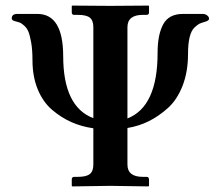

<svg xmlns="http://www.w3.org/2000/svg" viewBox="-20 -666 789 687"><path d="M634.8 -616.2H705.1Q713.9 -616.2 720.9 -611.1Q728 -606 728 -598.9Q728 -591.8 712.9 -587.9Q699.7 -584 693.4 -581.1Q687 -578.1 675.5 -567.1Q664.1 -556.2 658.4 -532.5Q652.8 -508.8 652.8 -473.1Q652.8 -409.2 633.3 -359.1Q613.8 -309.1 580.8 -279.5Q547.9 -250 512.5 -232.4Q477.1 -214.8 436 -208V-77.1Q436 -33.2 491.2 -33.2H504.9Q512.7 -33.2 513.2 -23.9V-1L511.2 1Q411.1 -1 375 -1L238.8 1L236.8 -1V-23.9Q236.8 -32.7 245.1 -33.2H258.8Q288.6 -33.2 301.3 -43.2Q314 -53.2 314 -77.1V-207Q272 -212.9 235.6 -229Q199.2 -245.1 166.5 -272.9Q133.8 -300.8 115 -346.4Q96.2 -392.1 96.2 -450.2Q96.2 -487.3 91.6 -513.7Q86.9 -540 81.5 -553Q76.2 -565.9 65.7 -575Q55.2 -584 50.5 -585.4Q45.9 -586.9 35.2 -589.8Q22 -592.8 22 -600.1Q22 -616.2 42 -616.2H113.8Q205.6 -616.2 206.1 -465.8Q206.1 -283.7 314 -243.2V-568.8Q314 -592.8 301.5 -602.8Q289.1 -612.8 258.8 -612.8H245.1Q237.3 -612.8 236.8 -621.1V-645L238.8 -646Q335.9 -645 375 -645L511.2 -646L513.2 -645V-621.1Q513.2 -613.3 504.9 -612.8H491.2Q436 -612.8 436 -568.8V-242.2Q543.9 -284.2 543.9 -477.1Q543.9 -542 564 -579.1Q584 -616.2 634.8 -616.2Z"/></svg>

Font: Linux Libertine
Style: Semibold
Weight: 600
Designer: Philipp H. Poll
Foundry: Philipp H. Poll
Version: Version 5.1.2 ; ttfautohint (v0.9)